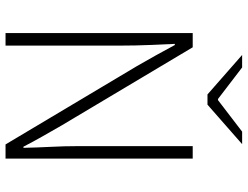

<svg xmlns="http://www.w3.org/2000/svg" viewBox="-118 -754 873 676"><g transform="rotate(90 318.0 -416.5)"><path d="M97 0V-659H147L423 -196Q442 -163 461 -129.5Q480 -96 497 -63H501Q500 -111 497.5 -159Q495 -207 495 -255V-659H539V0H489L213 -463Q194 -496 175 -530Q156 -564 139 -596H135Q137 -550 139 -504Q141 -458 141 -409V0ZM313 -711 174 -833H218L329 -748H333L444 -833H488L349 -711Z"/></g></svg>

Font: Source Sans 3 Light
Style: Regular
Weight: 300
Designer: Paul D. Hunt
Foundry: Adobe
Version: Version 3.052;hotconv 1.1.0;makeotfexe 2.6.0